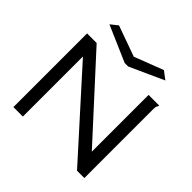

<svg xmlns="http://www.w3.org/2000/svg" viewBox="-199 -970 1148 1148"><g transform="rotate(45 375.0 -396.5)"><path d="M73 -623H154L593 -143V-623H682V-616Q676 -610 674.5 -603Q673 -596 673 -579V0H611L153 -508V0H73ZM553 -793 603 -755 387 -657H357L129 -756L174 -792L369 -722Z"/></g></svg>

Font: Inconsolata ExtraExpanded
Style: Regular
Weight: 400
Width: 8
Monospace: yes
Designer: Raph Levien, Cyreal, Brenton Simpson
Foundry: Raph Levien, Cyreal, Google
Version: Version 3.000; ttfautohint (v1.8.2.53-6de2)